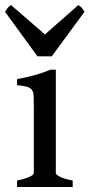

<svg xmlns="http://www.w3.org/2000/svg" viewBox="-35 -747 358 767"><path d="M33.2 0V-25.9Q66.4 -32.7 83.3 -40.8Q100.1 -48.8 100.1 -55.7V-323.7Q100.1 -348.6 99.4 -364Q98.6 -379.4 92.5 -387.9Q86.4 -396.5 72.8 -400.4Q59.1 -404.3 33.2 -406.7V-431.2Q67.9 -437 103.3 -446.8Q138.7 -456.5 166.5 -468.8H188V-55.7Q188 -49.8 203.9 -41.3Q219.7 -32.7 255.4 -25.9V0ZM171.9 -522H114.7L-15.1 -700.2Q-8.3 -710 -3.7 -716.1Q1 -722.2 9.3 -726.6L144.5 -609.4L277.8 -726.6Q286.1 -722.2 291.3 -716.1Q296.4 -710 302.7 -700.2Z"/></svg>

Font: Gentium Book Basic
Style: Regular
Weight: 400
Designer: J. Victor Gaultney and Annie Olsen
Foundry: SIL International
Version: Version 1.102; 2013; Maintenance release